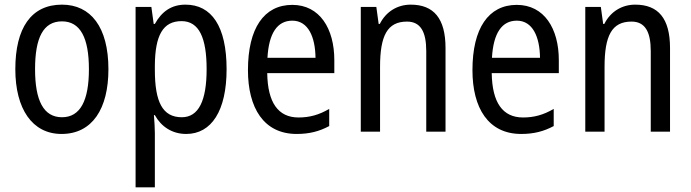

<svg xmlns="http://www.w3.org/2000/svg" viewBox="-20 -567 2975 827"><path d="M447 -269C447 -450 371 -547 247 -547C114 -547 46 -446 46 -269C46 -98 119 10 245 10C378 10 447 -99 447 -269ZM131 -269C131 -404 166 -475 247 -475C326 -475 363 -404 363 -269C363 -134 326 -62 247 -62C167 -62 131 -135 131 -269Z M779 -547C719 -547 677 -518 647 -464H642L632 -537H564V240H647V6C647 -16 645 -44 643 -71H647C674 -22 721 10 782 10C891 10 956 -90 956 -269C956 -454 891 -547 779 -547ZM762 -476C838 -476 870 -403 870 -269C870 -134 836 -62 763 -62C680 -62 647 -128 647 -266V-285C648 -415 682 -476 762 -476Z M1239 -546C1117 -546 1048 -445 1048 -265C1048 -102 1116 10 1258 10C1312 10 1355 -1 1398 -24V-98C1354 -72 1313 -61 1266 -61C1178 -61 1133 -125 1131 -252H1420V-308C1420 -444 1357 -546 1239 -546ZM1239 -478C1308 -478 1338 -407 1339 -318H1132C1138 -425 1175 -478 1239 -478Z M1749 -547C1693 -547 1643 -518 1616 -464H1611L1601 -537H1534V0H1617V-279C1617 -413 1648 -474 1733 -474C1791 -474 1816 -431 1816 -347V0H1899V-360C1899 -488 1848 -547 1749 -547Z M2206 -546C2084 -546 2015 -445 2015 -265C2015 -102 2083 10 2225 10C2279 10 2322 -1 2365 -24V-98C2321 -72 2280 -61 2233 -61C2145 -61 2100 -125 2098 -252H2387V-308C2387 -444 2324 -546 2206 -546ZM2206 -478C2275 -478 2305 -407 2306 -318H2099C2105 -425 2142 -478 2206 -478Z M2716 -547C2660 -547 2610 -518 2583 -464H2578L2568 -537H2501V0H2584V-279C2584 -413 2615 -474 2700 -474C2758 -474 2783 -431 2783 -347V0H2866V-360C2866 -488 2815 -547 2716 -547Z"/></svg>

Font: Noto Sans Arabic UI Cn
Style: Regular
Weight: 400
Width: 3
Designer: Monotype Design Team, Nadine Chahine and Nizar Qandah
Foundry: Monotype Imaging Inc.
Version: Version 2.010